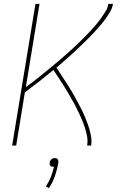

<svg xmlns="http://www.w3.org/2000/svg" viewBox="-20 -755 640 996"><path d="M43 0 164 -735H185L114 -303Q132 -316 149.5 -329.5Q167 -343 184 -356.5Q201 -370 218 -384Q235 -398 252 -412Q269 -426 286 -440.5Q303 -455 319.5 -469.5Q336 -484 352.5 -499Q369 -514 384.5 -529Q400 -544 416 -560Q432 -576 447 -592Q462 -608 476 -624.5Q490 -641 503 -659Q516 -677 527.5 -695.5Q539 -714 542 -735H566Q563 -714 551.5 -694.5Q540 -675 527 -657Q514 -639 499.5 -622Q485 -605 469.5 -588.5Q454 -572 438.5 -556Q423 -540 406.5 -524.5Q390 -509 373.5 -493.5Q357 -478 340.5 -463Q324 -448 307 -433.5Q290 -419 273 -404Q283 -389 293 -373.5Q303 -358 313 -342.5Q323 -327 333 -311.5Q343 -296 352.5 -280Q362 -264 371 -247.5Q380 -231 388.5 -215Q397 -199 405.5 -182Q414 -165 421 -148Q428 -131 434.5 -113Q441 -95 446 -76.5Q451 -58 453.5 -39Q456 -20 453 0H432Q436 -23 432 -45.5Q428 -68 421.5 -89Q415 -110 406.5 -130Q398 -150 389 -169.5Q380 -189 370 -208Q360 -227 349 -246Q338 -265 327 -283.5Q316 -302 304.5 -320Q293 -338 281 -356Q269 -374 257 -392Q221 -362 184 -333Q147 -304 109 -276L64 0ZM234 221 218 212Q234 188 244 162.5Q254 137 260 110Q259 110 258 110Q257 110 256 110Q252 110 247.5 109Q243 108 240.5 104.5Q238 101 237.5 96.5Q237 92 238 88Q238 83 240.5 79Q243 75 246.5 71.5Q250 68 254.5 66.5Q259 65 264 65Q268 65 272.5 66.5Q277 68 279.5 71.5Q282 75 282.5 79Q283 83 283 88Q277 123 265.5 156.5Q254 190 234 221Z"/></svg>

Font: Iosevka Curly ThExObl
Style: Regular
Weight: 100
Width: 7
Italic angle: -9°
Monospace: yes
Designer: Belleve Invis
Foundry: Belleve Invis
Version: Version 11.1.0; ttfautohint (v1.8.3)